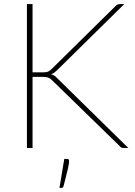

<svg xmlns="http://www.w3.org/2000/svg" viewBox="-20 -723 660 938"><path d="M139 -369.5H184Q193.5 -369.5 200.2 -370Q207 -370.5 212.8 -372.5Q218.5 -374.5 223.2 -378Q228 -381.5 233.5 -387L543.5 -692.5Q549.5 -698.5 554.8 -700.8Q560 -703 567 -703H587L259.5 -380.5Q250.5 -372 244.2 -367.5Q238 -363 229 -360.5Q238.5 -358 245.5 -353.5Q252.5 -349 260 -340.5L607 0H587Q577.5 0 573 -2.2Q568.5 -4.5 564.5 -9.5L238.5 -327Q233 -332.5 228.5 -336.2Q224 -340 218.5 -342.5Q213 -345 205.2 -346.2Q197.5 -347.5 185.5 -347.5H139V0H111.5V-703H139ZM308 53.5Q313.5 53.5 315.5 56.5Q317.5 59.5 317.5 65.5Q317.5 71 316 80.5Q314.5 90 311 104.2Q307.5 118.5 302.5 138.8Q297.5 159 290.5 186Q289 190.5 286.8 192.8Q284.5 195 279 195H270.5L294 53.5Z"/></svg>

Font: Lato 2
Style: Regular
Weight: 200
Designer: Lukasz Dziedzic with Adam Twardoch and Botio Nikoltchev
Foundry: tyPoland Lukasz Dziedzic
Version: Version 2.015; 2015-08-06; http://www.latofonts.com/